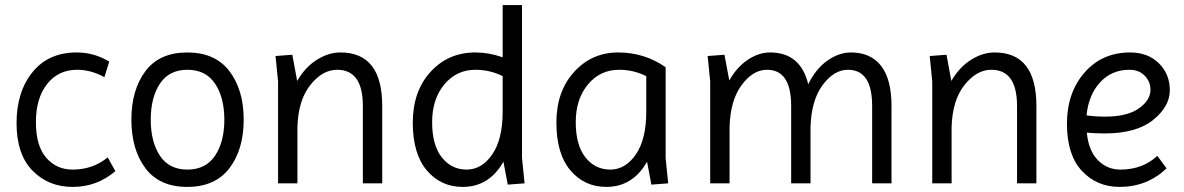

<svg xmlns="http://www.w3.org/2000/svg" viewBox="-20 -720 4649 754"><path d="M433 -48Q361 14 265.5 14Q170 14 107.5 -50Q45 -114 45 -236.5Q45 -359 107.5 -436.5Q170 -514 281 -514Q350 -514 409 -478L390 -417Q337 -446 283 -446Q209 -446 165 -390Q121 -334 121 -240.5Q121 -147 161.5 -100.5Q202 -54 265 -54Q345 -54 403 -102Z M551 -59.5Q496 -133 496 -250Q496 -367 551 -440.5Q606 -514 715.5 -514Q825 -514 881 -440.5Q937 -367 937 -250Q937 -133 881 -59.5Q825 14 715.5 14Q606 14 551 -59.5ZM608 -391.5Q572 -337 572 -250Q572 -163 608 -108.5Q644 -54 716 -54Q788 -54 824.5 -108.5Q861 -163 861 -250Q861 -337 824.5 -391.5Q788 -446 716 -446Q644 -446 608 -391.5Z M1317 -514Q1481 -514 1481 -304V0H1405V-304Q1405 -446 1304 -446Q1246 -446 1198.5 -386Q1151 -326 1148 -221V0H1072V-400L1062 -500L1128 -505L1147 -402Q1178 -456 1224 -485Q1270 -514 1317 -514Z M1797 14Q1711 14 1656 -51Q1601 -116 1601 -238.5Q1601 -361 1670.5 -437.5Q1740 -514 1847 -514Q1900 -514 1954 -495V-700H2030V-100L2040 0L1974 5L1957 -85Q1901 14 1797 14ZM1954 -282V-421Q1904 -446 1847 -446Q1773 -446 1725 -388.5Q1677 -331 1677 -240.5Q1677 -150 1715 -102Q1753 -54 1812.5 -54Q1872 -54 1913 -113.5Q1954 -173 1954 -282Z M2361 14Q2275 14 2220 -51Q2165 -116 2165 -238.5Q2165 -361 2234.5 -437.5Q2304 -514 2407.5 -514Q2511 -514 2594 -456V-100L2604 0L2538 5L2521 -85Q2465 14 2361 14ZM2518 -282V-421Q2468 -446 2411 -446Q2337 -446 2289 -388.5Q2241 -331 2241 -240.5Q2241 -150 2279 -102Q2317 -54 2376.5 -54Q2436 -54 2477 -113.5Q2518 -173 2518 -282Z M3004 -514Q3124 -514 3154 -389Q3183 -449 3228.5 -481.5Q3274 -514 3322 -514Q3399 -514 3440 -461.5Q3481 -409 3481 -304V0H3405V-304Q3405 -446 3310 -446Q3255 -446 3210.5 -386Q3166 -326 3163 -221V0H3087V-304Q3087 -446 2992 -446Q2937 -446 2892.5 -386Q2848 -326 2845 -221V0H2769V-400L2759 -500L2825 -505L2844 -404Q2874 -457 2917 -485.5Q2960 -514 3004 -514Z M3886 -514Q4050 -514 4050 -304V0H3974V-304Q3974 -446 3873 -446Q3815 -446 3767.5 -386Q3720 -326 3717 -221V0H3641V-400L3631 -500L3697 -505L3716 -402Q3747 -456 3793 -485Q3839 -514 3886 -514Z M4377 14Q4287 14 4228.5 -49Q4170 -112 4170 -234Q4170 -356 4239 -435Q4308 -514 4418 -514Q4488 -514 4531 -471.5Q4574 -429 4574 -365.5Q4574 -302 4508.5 -249Q4443 -196 4318 -196Q4285 -196 4248 -199Q4255 -128 4291.5 -91Q4328 -54 4380 -54Q4467 -54 4525 -108L4561 -59Q4485 14 4377 14ZM4415 -446Q4346 -446 4300.5 -397Q4255 -348 4247 -267Q4280 -262 4320 -262Q4406 -262 4452 -294Q4498 -326 4498 -368Q4498 -399 4475.5 -422.5Q4453 -446 4415 -446Z"/></svg>

Font: Imprima
Style: Regular
Weight: 400
Version: Version 1.001